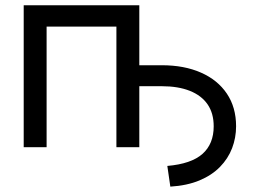

<svg xmlns="http://www.w3.org/2000/svg" viewBox="-20 -549 943 716"><path d="M615.2 147 604 69.8Q693.4 62 735.1 24.9Q776.9 -12.2 776.9 -78.1Q776.9 -126.5 754.2 -159.7Q731.4 -192.9 688 -210.2Q644.5 -227.5 583.5 -227.5H454.6V-305.7H583.5Q667 -305.7 729.2 -278.3Q791.5 -251 825.9 -200Q860.4 -148.9 860.4 -78.1Q860.4 -35.2 845.5 3.7Q830.6 42.5 800.3 73.5Q770 104.5 723.9 123.8Q677.7 143.1 615.2 147ZM499.5 -529.3V0H414.1V-449.7H153.8V0H68.4V-529.3Z"/></svg>

Font: Inter 24pt
Style: Regular
Weight: 400
Designer: Rasmus Andersson
Foundry: rsms
Version: Version 4.001;git-66647c0bb